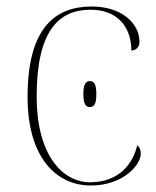

<svg xmlns="http://www.w3.org/2000/svg" viewBox="-20 -562 481 592"><path d="M260 10C359 10 414 -53 414 -88C414 -100 411 -108 403 -114C390 -57 347 -1 260 0C170 1 93 -88 93 -264C93 -467 161 -532 259 -532C344 -532 385 -477 385 -406C400 -407 410 -417 410 -433C410 -490 355 -542 263 -542C149 -542 65 -475 65 -263C65 -78 152 10 260 10ZM257 -232C270 -232 277 -240 277 -272C277 -303 270 -312 257 -312C245 -312 237 -303 237 -272C237 -240 245 -232 257 -232Z"/></svg>

Font: Noto Serif Display Thin
Style: Regular
Weight: 100
Designer: Monotype Design Team
Foundry: Monotype Imaging Inc.
Version: Version 2.009